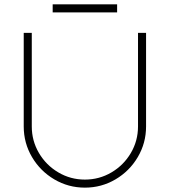

<svg xmlns="http://www.w3.org/2000/svg" viewBox="-20 -847 780 882"><path d="M89 -696H126V-266Q126 -200 159 -144Q192 -88 248 -55Q304 -22 370 -22Q436 -22 492 -55Q548 -88 581 -144Q614 -200 614 -266V-696H651V-266Q651 -190 613 -125.5Q575 -61 510.5 -23Q446 15 370 15Q294 15 229.5 -23Q165 -61 127 -125.5Q89 -190 89 -266ZM518 -827V-790H222V-827Z"/></svg>

Font: M Major Mono Display
Style: Regular
Weight: 400
Designer: Emre Parlak
Foundry: Emre Parlak
Version: Version 2.000; ttfautohint (v1.8) -l 8 -r 50 -G 200 -x 14 -D